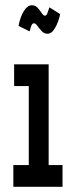

<svg xmlns="http://www.w3.org/2000/svg" viewBox="-20 -714 290 734"><path d="M31 0V-83H90V-385H34V-468H166V-83H219V0ZM169 -686 210 -660Q204 -631 191 -608Q178 -585 162 -585Q149 -585 139.5 -595Q130 -605 123 -615Q116 -625 110 -625Q103 -625 99.5 -615Q96 -605 93 -594L51 -615Q57 -649 71 -671.5Q85 -694 102 -694Q115 -694 124 -684Q133 -674 139.5 -664Q146 -654 152 -654Q158 -654 161.5 -664.5Q165 -675 169 -686Z"/></svg>

Font: Inconsolata UltraCondensed ExtraBold
Style: Regular
Weight: 800
Width: 1
Monospace: yes
Designer: Raph Levien, Cyreal, Brenton Simpson
Foundry: Raph Levien, Cyreal, Google
Version: Version 3.001; ttfautohint (v1.8.2.53-6de2)